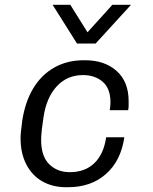

<svg xmlns="http://www.w3.org/2000/svg" viewBox="-20 -773 640 803"><path d="M257 10Q200 10 157 -14.5Q114 -39 90 -85.5Q66 -132 66 -195Q66 -210 68 -226Q70 -242 73 -268Q85 -347 119 -403.5Q153 -460 207 -490.5Q261 -521 330 -521H336Q418 -521 468 -476Q518 -431 518 -350V-332Q518 -322 516 -312H439Q442 -330 442 -345Q442 -403 409.5 -431Q377 -459 327 -459Q261 -459 217.5 -412Q174 -365 162 -283Q157 -251 155 -232.5Q153 -214 152.5 -204.5Q152 -195 152 -188Q152 -120 185.5 -86.5Q219 -53 272 -53Q336 -53 375 -91Q414 -129 424 -199H500Q486 -101 423.5 -45.5Q361 10 264 10ZM528 -753 380 -591H302L200 -753H274L346 -638L450 -753Z"/></svg>

Font: Chivo Mono Medium Light
Style: Italic
Weight: 300
Italic angle: -8.05°
Monospace: yes
Version: Version 1.008